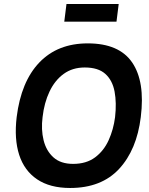

<svg xmlns="http://www.w3.org/2000/svg" viewBox="-20 -926 740 956"><path d="M311 -906H571L560 -818H300ZM63 -343Q85 -520 176 -615Q267 -710 417 -710Q573 -710 638 -615Q703 -520 681 -343Q661 -180 573 -85Q485 10 329 10Q229 10 165 -33Q101 -76 75.5 -155Q50 -234 63 -343ZM344 -110Q410 -110 453.5 -142.5Q497 -175 521 -228Q545 -281 553 -343Q561 -414 550.5 -470Q540 -526 504.5 -558Q469 -590 402 -590Q341 -590 297 -558Q253 -526 226.5 -470Q200 -414 192 -343Q184 -281 197 -228Q210 -175 246 -142.5Q282 -110 344 -110Z"/></svg>

Font: Haskoy Bold
Style: Italic
Weight: 700
Designer: Ertekin Erdin
Foundry: Ertekin Erdin
Version: Version 2.000; ttfautohint (v1.8.4.7-5d5b)